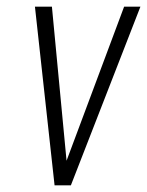

<svg xmlns="http://www.w3.org/2000/svg" viewBox="-20 -557 442 577"><path d="M144 0H193L402 -537H353L180 -74L136 -537H85Z"/></svg>

Font: Secuela Light
Style: Italic
Weight: 300
Italic angle: -8°
Designer: Fernando Haro
Foundry: deFharo
Version: Version 1.708